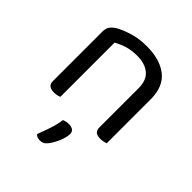

<svg xmlns="http://www.w3.org/2000/svg" viewBox="-193 -596 936 936"><g transform="rotate(45 275.0 -128.0)"><path d="M475 -305V-203H395V-301Q395 -357 363.5 -383Q332 -409 279 -409Q239 -409 208 -399Q177 -389 155 -376V-203H75V-372Q75 -393 83.5 -406.5Q92 -420 113 -433Q139 -448 182 -461.5Q225 -475 279 -475Q370 -475 422.5 -433.5Q475 -392 475 -305ZM75 -258H155V-2Q150 0 140 2.5Q130 5 118 5Q97 5 86 -3.5Q75 -12 75 -31ZM395 -258H475V-2Q470 0 459.5 2.5Q449 5 438 5Q416 5 405.5 -3.5Q395 -12 395 -31ZM272 201Q264 211 254.5 215Q245 219 234 219Q213 219 203 206Q217 171 229 134Q241 97 244 69Q253 65 261.5 63.5Q270 62 280 62Q296 62 306.5 69.5Q317 77 317 92Q317 108 310 129.5Q303 151 292.5 170Q282 189 272 201Z"/></g></svg>

Font: Baloo Tamma 2
Style: Regular
Weight: 400
Designer: Divya Kowshik, Shuchita Grover and Ek Type
Foundry: Ek Type
Version: Version 1.700